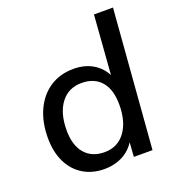

<svg xmlns="http://www.w3.org/2000/svg" viewBox="-134 -843 878 958"><g transform="rotate(-20 304.5 -364.5)"><path d="M258 7Q195 7 146.5 -22.5Q98 -52 71.5 -106.5Q45 -161 45 -235Q45 -319 74.5 -382.5Q104 -446 157.5 -481Q211 -516 282 -516Q347 -516 393 -485Q439 -454 459 -398L445 -379L472 -736H573L515 0H416L425 -132L436 -106Q423 -71 396.5 -45Q370 -19 334.5 -6Q299 7 258 7ZM288 -72Q357 -72 397 -125.5Q437 -179 437 -270Q437 -351 400 -393.5Q363 -436 296 -436Q226 -436 186 -383Q146 -330 146 -239Q146 -159 183.5 -115.5Q221 -72 288 -72Z"/></g></svg>

Font: Muli SemiBold
Style: Italic
Weight: 600
Italic angle: -4.541°
Designer: Vernon Adams
Foundry: Vernon Adams
Version: Version 2.100; ttfautohint (v1.8.1.43-b0c9)